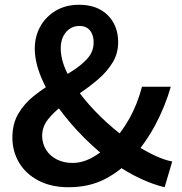

<svg xmlns="http://www.w3.org/2000/svg" viewBox="-20 -772 763 806"><path d="M268 14Q195 14 141.5 -14Q88 -42 60 -89.5Q32 -137 32 -194Q32 -252 56.5 -294Q81 -336 120 -367.5Q159 -399 202.5 -424.5Q246 -450 285 -475Q324 -500 348.5 -528Q373 -556 373 -594Q373 -614 366.5 -629.5Q360 -645 347 -654Q334 -663 314 -663Q279 -663 257 -637Q235 -611 235 -569Q235 -521 261 -467.5Q287 -414 331 -360Q375 -306 428.5 -257.5Q482 -209 537 -172Q582 -142 624.5 -121.5Q667 -101 703 -94L671 14Q621 2 567 -23.5Q513 -49 458 -87Q393 -134 333.5 -193.5Q274 -253 227 -317.5Q180 -382 153 -447Q126 -512 126 -568Q126 -619 149 -660.5Q172 -702 214 -727Q256 -752 312 -752Q388 -752 432 -708.5Q476 -665 476 -595Q476 -547 452.5 -509Q429 -471 393 -440Q357 -409 316.5 -381.5Q276 -354 240 -327Q204 -300 180.5 -269.5Q157 -239 157 -202Q157 -169 173.5 -143Q190 -117 219 -102.5Q248 -88 284 -88Q326 -88 367 -110.5Q408 -133 445 -169Q490 -215 523.5 -275Q557 -335 576 -408H697Q673 -325 633 -249.5Q593 -174 535 -109Q486 -54 420 -20Q354 14 268 14Z"/></svg>

Font: Noto Sans HK SemiBold
Style: Regular
Weight: 600
Version: Version 2.004-H2;hotconv 1.0.118;makeotfexe 2.5.65603